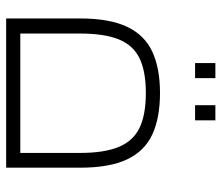

<svg xmlns="http://www.w3.org/2000/svg" viewBox="-68 -652 720 624"><g transform="rotate(90 292.0 -340.0)"><path d="M40 0V-240Q40 -336 67 -393Q94 -450 148 -475Q202 -500 282 -500Q363 -500 417 -475Q471 -450 498 -393Q525 -336 525 -240V0ZM89 -25 65 -46H499L477 -25V-240Q477 -319 457.5 -366Q438 -413 395.5 -433.5Q353 -454 282 -454Q212 -454 169.5 -433.5Q127 -413 108 -366Q89 -319 89 -240ZM185 -614V-680H234V-614ZM322 -614V-680H371V-614Z"/></g></svg>

Font: Cairo Play Light
Style: Regular
Weight: 300
Version: Version 3.119